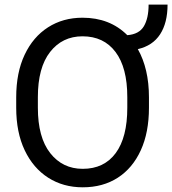

<svg xmlns="http://www.w3.org/2000/svg" viewBox="-20 -797 742 827"><path d="M621.6 -377.9V-333Q621.6 -226.6 586.4 -149.7Q551.3 -72.8 487.3 -31.5Q423.3 9.8 336.4 9.8Q252.4 9.8 187.7 -31.5Q123 -72.8 86.4 -149.7Q49.8 -226.6 49.8 -333V-377.9Q49.8 -484.4 86.2 -561.3Q122.6 -638.2 187 -679.4Q251.5 -720.7 335.4 -720.7Q453.1 -720.7 528.3 -645.5Q579.1 -649.4 599.6 -683.8Q620.1 -718.3 620.1 -777.3H701.7Q701.7 -698.7 669.7 -649.4Q637.7 -600.1 573.7 -585.4Q597.2 -543.9 609.4 -491.9Q621.6 -439.9 621.6 -377.9ZM528.3 -333V-378.9Q528.3 -505.9 477.5 -573.2Q426.8 -640.6 335.4 -640.6Q248.5 -640.6 195.8 -573.2Q143.1 -505.9 143.1 -378.9V-333Q143.1 -205.1 196.3 -137.5Q249.5 -69.8 336.4 -69.8Q428.2 -69.8 478.3 -137.5Q528.3 -205.1 528.3 -333Z"/></svg>

Font: Vazirmatn UI FD
Style: Regular
Weight: 400
Designer: Saber Rastikerdar
Foundry: Saber Rastikerdar
Version: Version 33.003